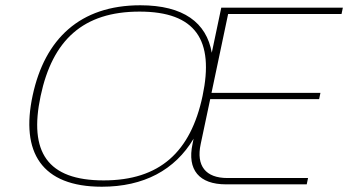

<svg xmlns="http://www.w3.org/2000/svg" viewBox="-20 -699 1320 728"><path d="M366 9C525 9 643 -54 714 -173L710 -153C689 -55 735 0 837 0H1143L1148 -24H842C760 -24 723 -70 741 -153L777 -323H1190L1195 -347H782L845 -646H1275L1280 -670H819L783 -499C763 -613 676 -679 512 -679C283 -679 150 -551 104 -338C57 -121 138 9 366 9ZM134 -335C179 -547 295 -655 509 -655C722 -655 793 -547 748 -335C703 -123 586 -15 373 -15C159 -15 89 -123 134 -335Z"/></svg>

Font: LT Wave Thin
Style: Italic
Weight: 100
Designer: Daniel Lyons
Version: Version 2.5 (Glyphs App)